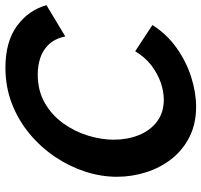

<svg xmlns="http://www.w3.org/2000/svg" viewBox="-38 -716 760 725"><g transform="rotate(-90 342.5 -354.0)"><path d="M301 6Q237 6 187.5 -19Q138 -44 104.5 -86.5Q71 -129 54 -183Q37 -237 37 -293Q37 -353 56.5 -413Q76 -473 112.5 -527Q149 -581 199.5 -623Q250 -665 313 -689.5Q376 -714 449 -714Q547 -714 606.5 -670.5Q666 -627 685 -559L567 -488Q558 -529 535.5 -551.5Q513 -574 484 -583Q455 -592 424 -592Q362 -592 316 -565.5Q270 -539 239 -496Q208 -453 192.5 -402.5Q177 -352 177 -305Q177 -254 194 -211Q211 -168 245 -142Q279 -116 328 -116Q359 -116 392.5 -127.5Q426 -139 457 -162.5Q488 -186 511 -224L610 -159Q576 -105 524 -68Q472 -31 413.5 -12.5Q355 6 301 6Z"/></g></svg>

Font: Raleway Thin
Style: Bold Italic
Weight: 700
Italic angle: -12°
Version: Version 4.026